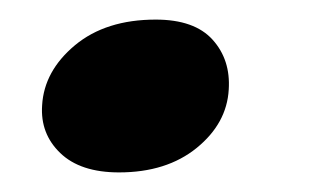

<svg xmlns="http://www.w3.org/2000/svg" viewBox="-20 -167 316 196"><path d="M101.5 9Q62 9 41.5 -10.8Q21 -30.5 23 -59.5Q25 -94.5 56.5 -120.8Q88 -147 139 -147Q178.5 -147 197 -126.5Q215.5 -106 213.5 -75.5Q211.5 -41 180.8 -16Q150 9 101.5 9Z"/></svg>

Font: Fraunces 9pt S050 SemiBold
Style: Italic
Weight: 600
Italic angle: -16°
Version: Version 1.000; ttfautohint (v1.8.3)